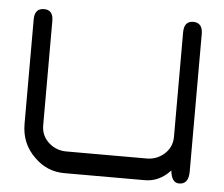

<svg xmlns="http://www.w3.org/2000/svg" viewBox="-43 -578 729 626"><g transform="rotate(5 321.0 -264.5)"><path d="M536 -40Q500 -1 453 -1H189Q132 -1 91 -42Q46 -85 46 -150V-492Q46 -528 77 -528Q107 -528 107 -492V-150Q107 -115 134 -92Q158 -72 189 -72H453Q484 -72 508 -92Q535 -115 535 -150V-492Q535 -529 565 -529Q596 -529 596 -492V-42Q596 0 565 0Q540 0 536 -40Z"/></g></svg>

Font: LuenTai2017
Style: Regular
Weight: 400
Designer: LuenTai
Foundry: Microsoft Corpration
Version: Version 1.00 November 27, 2016, initial release